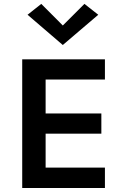

<svg xmlns="http://www.w3.org/2000/svg" viewBox="-20 -948 626 968"><path d="M92 0V-649H509V-547.1H210V-376.1H491V-274H210V-103.1H509V0ZM296.6 -721.1 118.9 -873.6 188.1 -928.4 317.5 -798.6H275.8L405.7 -928.4L475.4 -873.6Z"/></svg>

Font: Karla
Style: Regular
Weight: 400
Designer: Jonathan Pinhorn
Version: Version 2.004;gftools[0.9.33]